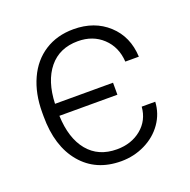

<svg xmlns="http://www.w3.org/2000/svg" viewBox="-103 -639 741 749"><g transform="rotate(-20 267.5 -264.0)"><path d="M277.8 -39.6Q337.9 -39.6 379.2 -73.5Q420.4 -107.4 424.8 -163.1H481Q478.5 -114.7 450.7 -75Q422.9 -35.2 376.7 -12.7Q330.6 9.8 277.8 9.8Q173.3 9.8 112.8 -62.3Q52.2 -134.3 52.2 -258.3V-274.4Q52.2 -352.5 79.6 -412.6Q106.9 -472.7 158 -505.4Q209 -538.1 277.3 -538.1Q364.3 -538.1 420.7 -486.3Q477.1 -434.6 481 -350.1H424.8Q420.9 -412.1 380.1 -450.2Q339.4 -488.3 277.3 -488.3Q201.2 -488.3 157.7 -435.3Q114.3 -382.3 110.8 -289.1H351.6V-239.3H110.8Q114.3 -145 157.7 -92.3Q201.2 -39.6 277.8 -39.6Z"/></g></svg>

Font: RobotoInd Light
Style: Regular
Weight: 300
Designer: Google
Version: Version 2.001151; 2014